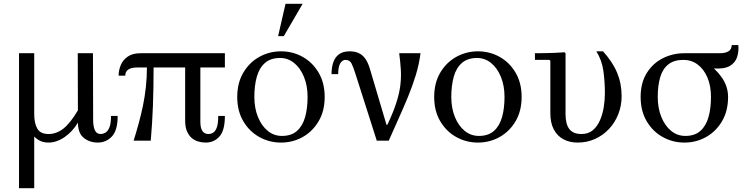

<svg xmlns="http://www.w3.org/2000/svg" viewBox="-20 -740 3905 1010"><path d="M390 -95Q362 -48 320 -19Q278 10 235 10Q206 10 184.5 -2.5Q163 -15 148.5 -36Q134 -57 127 -84Q120 -111 120 -140H80V-460H160V-140Q160 -91 176.5 -63Q193 -35 235 -35Q277 -35 313.5 -63.5Q350 -92 390 -160ZM160 -200V250H80V-200ZM494 10Q452 10 421 -14.5Q390 -39 390 -95L389 -460H469L470 -109Q470 -75 479 -55Q488 -35 510 -35Q521 -35 533.5 -41.5Q546 -48 555 -68.5Q564 -89 564 -130H599Q599 -54 568.5 -22Q538 10 494 10Z M1163 -385H703Q639 -385 639 -342H604Q604 -370 615 -397Q626 -424 651.5 -442Q677 -460 719 -460H1163ZM1034 -394V-99Q1034 -66 1045 -50.5Q1056 -35 1077 -35Q1089 -35 1101 -42Q1113 -49 1120.5 -69.5Q1128 -90 1128 -130H1163Q1163 -54 1134.5 -22Q1106 10 1062 10Q1041 10 1021.5 4Q1002 -2 987 -15.5Q972 -29 963 -51Q954 -73 954 -105V-394ZM753 -391H788Q788 -279 784.5 -184.5Q781 -90 773 0H683Q697 -45 709.5 -90.5Q722 -136 732 -184Q742 -232 747.5 -283.5Q753 -335 753 -391Z M1458 -470Q1520 -470 1572 -441Q1624 -412 1656 -358Q1688 -304 1688 -230Q1688 -156 1656 -102Q1624 -48 1572 -19Q1520 10 1458 10Q1397 10 1344.5 -19Q1292 -48 1260 -102Q1228 -156 1228 -230Q1228 -304 1260 -358Q1292 -412 1344.5 -441Q1397 -470 1458 -470ZM1463 -25Q1513 -25 1542.5 -51.5Q1572 -78 1585 -124Q1598 -170 1598 -230Q1598 -289 1579 -335.5Q1560 -382 1527.5 -408.5Q1495 -435 1453 -435Q1404 -435 1374 -409Q1344 -383 1331 -336.5Q1318 -290 1318 -230Q1318 -171 1337 -124.5Q1356 -78 1388.5 -51.5Q1421 -25 1463 -25ZM1443 -550 1482 -720H1572L1473 -550Z M2192 -460Q2185 -403 2167.5 -345.5Q2150 -288 2126 -230Q2102 -172 2076 -114.5Q2050 -57 2025 0H1962L2013 -84H2018Q2049 -150 2065 -200Q2081 -250 2086 -292Q2091 -334 2088.5 -374Q2086 -414 2080 -460ZM1819 -470Q1847 -470 1867.5 -460.5Q1888 -451 1902.5 -430Q1917 -409 1927 -374L2013 -84L1962 0L1850 -351Q1839 -386 1829.5 -405.5Q1820 -425 1797 -425Q1781 -425 1770 -407Q1759 -389 1759 -350H1724Q1724 -386 1733.5 -413Q1743 -440 1764 -455Q1785 -470 1819 -470Z M2494 -470Q2556 -470 2608 -441Q2660 -412 2692 -358Q2724 -304 2724 -230Q2724 -156 2692 -102Q2660 -48 2608 -19Q2556 10 2494 10Q2433 10 2380.5 -19Q2328 -48 2296 -102Q2264 -156 2264 -230Q2264 -304 2296 -358Q2328 -412 2380.5 -441Q2433 -470 2494 -470ZM2499 -25Q2549 -25 2578.5 -51.5Q2608 -78 2621 -124Q2634 -170 2634 -230Q2634 -289 2615 -335.5Q2596 -382 2563.5 -408.5Q2531 -435 2489 -435Q2440 -435 2410 -409Q2380 -383 2367 -336.5Q2354 -290 2354 -230Q2354 -171 2373 -124.5Q2392 -78 2424.5 -51.5Q2457 -25 2499 -25Z M3019 10Q2977 10 2944.5 -7Q2912 -24 2893.5 -58.5Q2875 -93 2875 -145V-420L2870 -425H2794V-460Q2820 -460 2846 -460.5Q2872 -461 2898 -462Q2924 -463 2950 -465L2955 -460V-139Q2955 -113 2960 -93.5Q2965 -74 2975 -61Q2985 -48 3001 -41.5Q3017 -35 3039 -35Q3075 -35 3098.5 -55Q3122 -75 3136 -107Q3150 -139 3156 -176.5Q3162 -214 3162 -250Q3162 -311 3154 -367.5Q3146 -424 3117 -470H3152Q3203 -414 3226.5 -357Q3250 -300 3250 -234Q3250 -184 3232.5 -139.5Q3215 -95 3183.5 -61.5Q3152 -28 3110 -9Q3068 10 3019 10Z M3580 -460H3765Q3829 -460 3829 -503H3864Q3867 -470 3857.5 -440Q3848 -410 3819 -393Q3790 -376 3732 -380L3705 -382ZM3440 -230Q3440 -171 3459 -124.5Q3478 -78 3510.5 -51.5Q3543 -25 3585 -25L3580 10Q3519 10 3466.5 -19Q3414 -48 3382 -102Q3350 -156 3350 -230Q3350 -304 3382 -355.5Q3414 -407 3466.5 -433.5Q3519 -460 3580 -460L3575 -425Q3526 -425 3496 -401.5Q3466 -378 3453 -334Q3440 -290 3440 -230ZM3720 -230Q3720 -289 3701 -333Q3682 -377 3649.5 -401Q3617 -425 3575 -425L3580 -460Q3642 -445 3694 -411.5Q3746 -378 3778 -331Q3810 -284 3810 -230Q3810 -156 3778 -102Q3746 -48 3694 -19Q3642 10 3580 10L3585 -25Q3635 -25 3664.5 -51.5Q3694 -78 3707 -124Q3720 -170 3720 -230Z"/></svg>

Font: Brygada 1918
Style: Regular
Weight: 400
Designer: Mateusz Machalski | Borys Kosmynka | Przemek Hoffer
Foundry: NIEPODLEGLA 2018
Version: Version 3.006